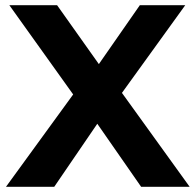

<svg xmlns="http://www.w3.org/2000/svg" viewBox="-20 -720 754 740"><path d="M524 0 355 -243 189 0H3L262 -356L16 -700H200L361 -473L519 -700H694L450 -362L711 0Z"/></svg>

Font: APTA Sans Regular
Style: Bold Italic
Weight: 700
Version: Version 7.200